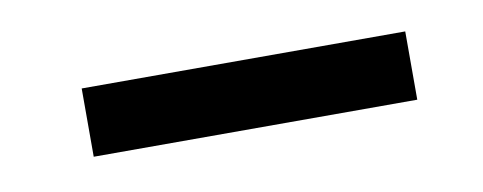

<svg xmlns="http://www.w3.org/2000/svg" viewBox="-26 -697 453 180"><g transform="rotate(-10 200.5 -607.5)"><path d="M362 -575H54V-640H362Z"/></g></svg>

Font: Rilu
Style: Regular
Weight: 500
Designer: Alí Sinisterra
Foundry: Alí Sinisterra
Version: 0.1